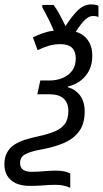

<svg xmlns="http://www.w3.org/2000/svg" viewBox="-71 -683 474 885"><path d="M252.9 182.6Q239.7 176.8 223.4 172.9Q207 168.9 184.6 168.9Q156.2 168.9 128.7 171.4Q101.1 173.8 66.9 173.8Q27.3 173.8 1.2 161.4Q-24.9 148.9 -37.8 126.5Q-50.8 104 -50.8 75.2Q-50.8 43 -38.8 20.8Q-26.9 -1.5 -5.6 -15.6Q15.6 -29.8 44.2 -38.8Q72.8 -47.9 105.5 -54.7Q148.4 -64 179.4 -76.4Q210.4 -88.9 227.3 -111.1Q244.1 -133.3 244.1 -170.9Q244.1 -208.5 222.4 -228.5Q200.7 -248.5 156.7 -248.5H101.1L114.7 -312H157.7Q189.5 -312 217 -323.2Q244.6 -334.5 261.5 -357.2Q278.3 -379.9 278.3 -414.1Q278.3 -445.8 261 -462.6Q243.7 -479.5 207 -479.5Q179.7 -479.5 155.3 -472.4Q130.9 -465.3 102.5 -451.7L80.6 -510.7Q104 -522 127.4 -530.3Q150.9 -538.6 176.8 -542Q166 -567.9 152.3 -595.5Q138.7 -623 124 -648.9V-660.2H175.8Q190.4 -641.1 204.3 -615.2Q218.3 -589.4 231 -562.5Q259.3 -607.4 287.4 -635Q315.4 -662.6 349.6 -662.6Q360.4 -662.6 368.7 -660.9Q377 -659.2 382.8 -656.2V-605Q377.4 -606.9 371.6 -608.2Q365.7 -609.4 357.9 -609.4Q339.8 -609.4 321.3 -592Q302.7 -574.7 278.3 -537.1Q314.9 -525.4 334.7 -496.8Q354.5 -468.3 354.5 -425.8Q354.5 -390.1 341.1 -361.3Q327.6 -332.5 302.5 -312.7Q277.3 -293 241.7 -283.7V-280.8Q276.9 -271.5 298.1 -242.9Q319.3 -214.4 319.3 -169.4Q319.3 -111.8 293.2 -76.9Q267.1 -42 221.9 -23.2Q176.8 -4.4 118.2 6.3Q72.8 14.2 47.1 27.1Q21.5 40 21.5 68.4Q21.5 88.9 34.9 98.9Q48.3 108.9 74.7 108.9Q105 108.9 132.1 106.2Q159.2 103.5 185.5 103.5Q205.1 103.5 221.7 106.2Q238.3 108.9 252.9 116.7Z"/></svg>

Font: Open Sans SemiCondensed
Style: Italic
Weight: 400
Width: 4
Italic angle: -12°
Designer: Monotype Design Team
Foundry: Monotype Imaging Inc.
Version: Version 3.000